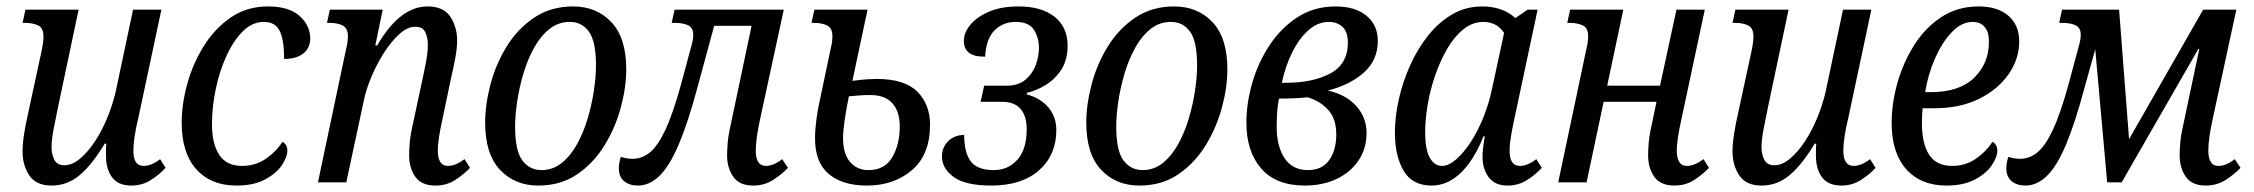

<svg xmlns="http://www.w3.org/2000/svg" viewBox="-20 -566 6998 596"><path d="M140 10Q92 10 71 -21.5Q50 -53 50 -96Q50 -120 55 -151.5Q60 -183 67 -213L110 -412Q115 -437 115 -453Q115 -479 98.5 -487Q82 -495 58 -495H50L59 -536H224L160 -233Q152 -195 146 -163Q140 -131 140 -108Q140 -88 148.5 -70.5Q157 -53 180 -53Q204 -53 228.5 -73.5Q253 -94 275 -127.5Q297 -161 313.5 -201.5Q330 -242 339 -281L393 -536H481L409 -198Q402 -170 398 -143.5Q394 -117 394 -98Q394 -51 426 -51Q450 -51 477 -72L494 -45Q475 -24 448 -7Q421 10 388 10Q347 10 328 -15.5Q309 -41 309 -82Q309 -90 309 -99.5Q309 -109 310 -120H305Q266 -55 227.5 -22.5Q189 10 140 10Z M714 10Q635 10 589.5 -40.5Q544 -91 544 -185Q544 -242 561 -304.5Q578 -367 612 -422Q646 -477 696 -511.5Q746 -546 812 -546Q877 -546 910 -516.5Q943 -487 943 -446Q943 -417 921.5 -400Q900 -383 862 -383Q862 -441 848.5 -469.5Q835 -498 799 -498Q763 -498 733.5 -468.5Q704 -439 682.5 -391.5Q661 -344 649.5 -288.5Q638 -233 638 -180Q638 -120 660.5 -85.5Q683 -51 731 -51Q773 -51 805 -73Q837 -95 857 -126Q872 -117 872 -99Q872 -78 854.5 -52.5Q837 -27 802 -8.5Q767 10 714 10Z M1332 10Q1288 10 1269 -17.5Q1250 -45 1250 -84Q1250 -100 1252 -124Q1254 -148 1263 -187L1288 -304Q1297 -345 1302.5 -374Q1308 -403 1308 -428Q1308 -450 1300 -466.5Q1292 -483 1269 -483Q1245 -483 1220 -460.5Q1195 -438 1172.5 -403Q1150 -368 1133.5 -329Q1117 -290 1110 -257L1055 0H967L1055 -417Q1058 -428 1059 -437.5Q1060 -447 1060 -453Q1060 -479 1043.5 -487Q1027 -495 1003 -495H995L1004 -536H1168L1145 -425H1151Q1221 -546 1307 -546Q1357 -546 1378 -514Q1399 -482 1399 -440Q1399 -417 1393.5 -387Q1388 -357 1380 -323L1353 -194Q1347 -167 1343 -142Q1339 -117 1339 -98Q1339 -76 1346.5 -63.5Q1354 -51 1371 -51Q1394 -51 1422 -72L1439 -45Q1419 -24 1392.5 -7Q1366 10 1332 10Z M1651 10Q1578 10 1532 -39Q1486 -88 1486 -185Q1486 -241 1502.5 -304Q1519 -367 1553 -422Q1587 -477 1638.5 -511.5Q1690 -546 1759 -546Q1832 -546 1878 -497Q1924 -448 1924 -351Q1924 -295 1907 -232Q1890 -169 1856 -114Q1822 -59 1771 -24.5Q1720 10 1651 10ZM1661 -38Q1696 -38 1723.5 -60Q1751 -82 1771 -118Q1791 -154 1804 -197.5Q1817 -241 1823.5 -284.5Q1830 -328 1830 -363Q1830 -438 1808 -468Q1786 -498 1749 -498Q1713 -498 1685.5 -476Q1658 -454 1638 -418Q1618 -382 1605 -338.5Q1592 -295 1585.5 -251.5Q1579 -208 1579 -173Q1579 -98 1601.5 -68Q1624 -38 1661 -38Z M1960 10Q1934 10 1917.5 -3.5Q1901 -17 1901 -44Q1901 -59 1907 -79Q1927 -73 1943 -73Q1973 -73 1997.5 -93Q2022 -113 2045.5 -163Q2069 -213 2094 -304L2126 -423Q2132 -444 2132 -457Q2132 -480 2116 -487.5Q2100 -495 2074 -495H2065L2074 -536H2413L2339 -194Q2333 -167 2329.5 -142Q2326 -117 2326 -98Q2326 -76 2333.5 -63.5Q2341 -51 2358 -51Q2381 -51 2408 -72L2426 -45Q2406 -24 2379 -7Q2352 10 2318 10Q2275 10 2256 -17.5Q2237 -45 2237 -84Q2237 -100 2239 -124Q2241 -148 2250 -187L2313 -486H2197L2144 -291Q2115 -183 2086.5 -116.5Q2058 -50 2027 -20Q1996 10 1960 10Z M2671 10Q2595 10 2552.5 -26Q2510 -62 2510 -136Q2510 -163 2514 -193Q2518 -223 2522 -241L2559 -417Q2562 -428 2563 -437.5Q2564 -447 2564 -453Q2564 -479 2547.5 -487Q2531 -495 2506 -495H2499L2508 -536H2673L2626 -315Q2656 -319 2674.5 -320Q2693 -321 2701 -321Q2788 -321 2827.5 -281.5Q2867 -242 2867 -179Q2867 -86 2811 -38Q2755 10 2671 10ZM2676 -38Q2726 -38 2749.5 -77.5Q2773 -117 2773 -174Q2773 -220 2750 -245.5Q2727 -271 2682 -271Q2652 -271 2615 -267Q2597 -178 2597 -137Q2597 -89 2618.5 -63.5Q2640 -38 2676 -38Z M3057 10Q2977 10 2940.5 -16.5Q2904 -43 2904 -80Q2904 -109 2923.5 -128Q2943 -147 2973 -147Q2973 -92 2993.5 -65Q3014 -38 3065 -38Q3109 -38 3138 -70Q3167 -102 3167 -165Q3167 -206 3148 -228Q3129 -250 3090 -250H3024L3035 -300H3105Q3141 -300 3163 -318.5Q3185 -337 3195 -364Q3205 -391 3205 -417Q3205 -449 3189.5 -473.5Q3174 -498 3132 -498Q3094 -498 3067.5 -472Q3041 -446 3038 -390Q3003 -390 2987.5 -402.5Q2972 -415 2972 -439Q2972 -465 2992.5 -489.5Q3013 -514 3050.5 -530Q3088 -546 3142 -546Q3213 -546 3253.5 -514Q3294 -482 3294 -424Q3294 -381 3275.5 -351.5Q3257 -322 3228 -303.5Q3199 -285 3168 -278L3167 -273Q3209 -262 3234 -233Q3259 -204 3259 -162Q3259 -85 3205.5 -37.5Q3152 10 3057 10Z M3517 10Q3444 10 3398 -39Q3352 -88 3352 -185Q3352 -241 3368.5 -304Q3385 -367 3419 -422Q3453 -477 3504.5 -511.5Q3556 -546 3625 -546Q3698 -546 3744 -497Q3790 -448 3790 -351Q3790 -295 3773 -232Q3756 -169 3722 -114Q3688 -59 3637 -24.5Q3586 10 3517 10ZM3527 -38Q3562 -38 3589.5 -60Q3617 -82 3637 -118Q3657 -154 3670 -197.5Q3683 -241 3689.5 -284.5Q3696 -328 3696 -363Q3696 -438 3674 -468Q3652 -498 3615 -498Q3579 -498 3551.5 -476Q3524 -454 3504 -418Q3484 -382 3471 -338.5Q3458 -295 3451.5 -251.5Q3445 -208 3445 -173Q3445 -98 3467.5 -68Q3490 -38 3527 -38Z M4030 10Q3941 10 3895 -43Q3849 -96 3849 -185Q3849 -245 3867 -308Q3885 -371 3920.5 -425Q3956 -479 4007.5 -512.5Q4059 -546 4126 -546Q4187 -546 4222 -517Q4257 -488 4257 -439Q4257 -380 4214.5 -341.5Q4172 -303 4102 -285Q4159 -272 4190.5 -236.5Q4222 -201 4222 -153Q4222 -104 4196.5 -67Q4171 -30 4128 -10Q4085 10 4030 10ZM4105 -498Q4071 -498 4042 -472.5Q4013 -447 3991.5 -404Q3970 -361 3959 -309H3972Q4055 -309 4109.5 -338Q4164 -367 4164 -434Q4164 -467 4147.5 -482.5Q4131 -498 4105 -498ZM4040 -38Q4084 -38 4106 -69Q4128 -100 4128 -148Q4128 -198 4102.5 -225.5Q4077 -253 4039 -264Q4020 -262 3998 -261Q3976 -260 3950 -260Q3945 -232 3944 -211Q3943 -190 3943 -172Q3943 -112 3967.5 -75Q3992 -38 4040 -38Z M4424 10Q4364 10 4337 -36Q4310 -82 4310 -155Q4310 -203 4322 -257Q4334 -311 4357 -362.5Q4380 -414 4413 -455.5Q4446 -497 4488 -521.5Q4530 -546 4581 -546Q4644 -546 4684 -510L4722 -536H4753L4681 -198Q4675 -171 4670.5 -144Q4666 -117 4666 -98Q4666 -51 4698 -51Q4722 -51 4749 -72L4766 -45Q4747 -24 4720 -7Q4693 10 4660 10Q4620 10 4601 -16Q4582 -42 4582 -79Q4582 -90 4583.5 -104Q4585 -118 4589 -143H4585Q4555 -68 4514 -29Q4473 10 4424 10ZM4456 -51Q4477 -51 4500.5 -71.5Q4524 -92 4546 -126Q4568 -160 4585 -202.5Q4602 -245 4611 -288L4649 -464Q4635 -484 4618.5 -491Q4602 -498 4585 -498Q4551 -498 4522.5 -475Q4494 -452 4472 -414Q4450 -376 4434.5 -330.5Q4419 -285 4411.5 -239.5Q4404 -194 4404 -157Q4404 -101 4418.5 -76Q4433 -51 4456 -51Z M5178 10Q5134 10 5115 -17.5Q5096 -45 5096 -84Q5096 -100 5098 -124Q5100 -148 5109 -187L5122 -250H4958L4905 0H4817L4905 -417Q4908 -428 4909 -437.5Q4910 -447 4910 -453Q4910 -479 4893.5 -487Q4877 -495 4852 -495H4845L4854 -536H5019L4969 -300H5133L5184 -536H5272L5199 -194Q5193 -167 5189 -142Q5185 -117 5185 -98Q5185 -76 5192.5 -63.5Q5200 -51 5217 -51Q5240 -51 5268 -72L5285 -45Q5265 -24 5238.5 -7Q5212 10 5178 10Z M5448 10Q5400 10 5379 -21.5Q5358 -53 5358 -96Q5358 -120 5363 -151.5Q5368 -183 5375 -213L5418 -412Q5423 -437 5423 -453Q5423 -479 5406.5 -487Q5390 -495 5366 -495H5358L5367 -536H5532L5468 -233Q5460 -195 5454 -163Q5448 -131 5448 -108Q5448 -88 5456.5 -70.5Q5465 -53 5488 -53Q5512 -53 5536.5 -73.5Q5561 -94 5583 -127.5Q5605 -161 5621.5 -201.5Q5638 -242 5647 -281L5701 -536H5789L5717 -198Q5710 -170 5706 -143.5Q5702 -117 5702 -98Q5702 -51 5734 -51Q5758 -51 5785 -72L5802 -45Q5783 -24 5756 -7Q5729 10 5696 10Q5655 10 5636 -15.5Q5617 -41 5617 -82Q5617 -90 5617 -99.5Q5617 -109 5618 -120H5613Q5574 -55 5535.5 -22.5Q5497 10 5448 10Z M6022 10Q5943 10 5897.5 -40.5Q5852 -91 5852 -185Q5852 -244 5869.5 -307Q5887 -370 5921 -424.5Q5955 -479 6005.5 -512.5Q6056 -546 6122 -546Q6181 -546 6214.5 -517Q6248 -488 6248 -437Q6248 -384 6215.5 -336.5Q6183 -289 6124 -259.5Q6065 -230 5985 -230H5948Q5947 -218 5946.5 -206Q5946 -194 5946 -183Q5946 -120 5968.5 -85.5Q5991 -51 6040 -51Q6081 -51 6113 -73Q6145 -95 6165 -126Q6180 -117 6180 -99Q6180 -78 6162.5 -52.5Q6145 -27 6110 -8.5Q6075 10 6022 10ZM5956 -280H5974Q6062 -280 6108 -324.5Q6154 -369 6154 -437Q6154 -467 6140.5 -482.5Q6127 -498 6104 -498Q6069 -498 6039 -466.5Q6009 -435 5987 -385.5Q5965 -336 5956 -280Z M6267 10Q6241 10 6224.5 -3.5Q6208 -17 6208 -44Q6208 -59 6214 -79Q6234 -73 6250 -73Q6280 -73 6304.5 -93Q6329 -113 6352.5 -163Q6376 -213 6401 -304L6433 -423Q6439 -444 6439 -457Q6439 -480 6423 -487.5Q6407 -495 6381 -495H6372L6381 -536H6558L6589 -134L6819 -536H6922L6848 -194Q6842 -167 6838.5 -142Q6835 -117 6835 -98Q6835 -76 6842.5 -63.5Q6850 -51 6867 -51Q6890 -51 6917 -72L6935 -45Q6915 -24 6888 -7Q6861 10 6827 10Q6784 10 6765 -17.5Q6746 -45 6746 -84Q6746 -100 6748 -124Q6750 -148 6759 -187L6807 -414H6804L6566 0H6521L6484 -413L6450 -291Q6421 -183 6393 -116.5Q6365 -50 6334 -20Q6303 10 6267 10Z"/></svg>

Font: Noto Serif Condensed
Style: Italic
Weight: 400
Width: 3
Italic angle: -12°
Designer: Monotype Design Team
Foundry: Monotype Imaging Inc.
Version: Version 2.014; ttfautohint (v1.8.4.7-5d5b)